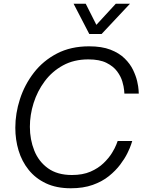

<svg xmlns="http://www.w3.org/2000/svg" viewBox="-20 -998 789 1028"><path d="M458 -816 374 -978H439L496 -865L600 -978H676L524 -816ZM359 10Q282 10 226 -16.5Q170 -43 133.5 -88.5Q97 -134 79.5 -192Q62 -250 62 -314Q62 -391 87 -468Q112 -545 161.5 -609Q211 -673 285 -711.5Q359 -750 457 -750Q525 -750 571.5 -732Q618 -714 647.5 -685Q677 -656 692.5 -623.5Q708 -591 714.5 -562.5Q721 -534 722 -515.5Q723 -497 723 -497H646Q646 -497 644.5 -515.5Q643 -534 635 -561.5Q627 -589 607 -616Q587 -643 550 -661.5Q513 -680 453 -680Q376 -680 317.5 -648Q259 -616 219.5 -563Q180 -510 160 -446.5Q140 -383 140 -319Q140 -251 163.5 -192Q187 -133 237 -97Q287 -61 365 -61Q423 -61 464.5 -79Q506 -97 534.5 -124.5Q563 -152 579.5 -179Q596 -206 603 -224.5Q610 -243 610 -243H688Q688 -243 682 -224.5Q676 -206 662 -177.5Q648 -149 623.5 -116.5Q599 -84 563 -55Q527 -26 476.5 -8Q426 10 359 10Z"/></svg>

Font: Be Vietnam Pro Light
Style: Italic
Weight: 300
Italic angle: -12°
Designer: Lam Bao, Tony Le, Vietanh Nguyen
Foundry: Yellow Type Foundry
Version: Version 1.002; ttfautohint (v1.8.3)